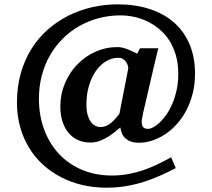

<svg xmlns="http://www.w3.org/2000/svg" viewBox="-20 -707 976 884"><path d="M877.9 -368.2Q877.9 -318.4 866.9 -275.6Q856 -232.9 837.2 -197.5Q818.4 -162.1 793.2 -134.5Q768.1 -106.9 739.3 -88.1Q710.4 -69.3 679.9 -59.6Q649.4 -49.8 620.1 -49.8Q597.2 -49.8 581.8 -55.7Q566.4 -61.5 556.4 -71Q546.4 -80.6 541.3 -93.3Q536.1 -106 534.2 -120.1Q518.6 -106.9 502.4 -94.5Q486.3 -82 469.2 -72.3Q452.1 -62.5 434.1 -56.6Q416 -50.8 397 -50.8Q362.8 -50.8 336.9 -63.2Q311 -75.7 293.5 -97.9Q275.9 -120.1 266.8 -150.4Q257.8 -180.7 257.8 -216.8Q257.8 -272.9 278.6 -322.5Q299.3 -372.1 335 -409.4Q370.6 -446.8 418.7 -468.5Q466.8 -490.2 521 -490.2Q532.7 -490.2 544.7 -487.3Q556.6 -484.4 568.4 -479.7Q580.1 -475.1 591.1 -469.7Q602.1 -464.4 611.8 -460L625 -484.9H709L704.1 -466.3Q700.7 -451.7 695.6 -430.2Q690.4 -408.7 684.3 -382.3Q678.2 -356 671.9 -329.1Q657.2 -266.1 639.2 -188Q635.3 -171.4 633.3 -157.7Q631.3 -144 633.3 -134.3Q635.3 -124.5 641.8 -119.1Q648.4 -113.8 662.1 -113.8Q671.9 -113.8 686.3 -121.3Q700.7 -128.9 716.1 -143.6Q731.4 -158.2 746.6 -179.9Q761.7 -201.7 773.7 -229.7Q785.6 -257.8 793.2 -292.2Q800.8 -326.7 800.8 -367.2Q800.8 -414.6 789.6 -452.9Q778.3 -491.2 759.3 -521Q740.2 -550.8 714.1 -572.5Q688 -594.2 658.7 -608.4Q629.4 -622.6 597.7 -629.4Q565.9 -636.2 535.2 -636.2Q482.4 -636.2 434.3 -623.3Q386.2 -610.4 344.5 -586.7Q302.7 -563 268.6 -528.8Q234.4 -494.6 210 -451.9Q185.5 -409.2 172.4 -359.1Q159.2 -309.1 159.2 -252.9Q159.2 -175.8 183.1 -111.1Q207 -46.4 251 1Q294.9 48.3 356.9 74.7Q418.9 101.1 495.1 101.1Q534.7 101.1 570.3 94.5Q606 87.9 639.2 76.7Q672.4 65.4 704.3 50Q736.3 34.7 768.1 17.1L789.1 66.9Q755.4 84.5 719.2 100.8Q683.1 117.2 644 129.6Q605 142.1 561.8 149.7Q518.6 157.2 471.2 157.2Q412.6 157.2 359.4 144.8Q306.2 132.3 260.3 108.4Q214.4 84.5 177 50.3Q139.6 16.1 113.3 -27.6Q86.9 -71.3 72.5 -123.3Q58.1 -175.3 58.1 -234.9Q58.1 -307.6 75.7 -369.6Q93.3 -431.6 124.8 -481.9Q156.2 -532.2 199.7 -570.6Q243.2 -608.9 294.7 -634.8Q346.2 -660.6 404.1 -673.8Q461.9 -687 522 -687Q603 -687 668.9 -665.5Q734.9 -644 781.2 -603.3Q827.6 -562.5 852.8 -503.2Q877.9 -443.8 877.9 -368.2ZM569.8 -388.2Q571.3 -394 569.1 -403.1Q566.9 -412.1 561.5 -420.4Q556.2 -428.7 546.9 -434.8Q537.6 -440.9 524.9 -440.9Q494.6 -440.9 468 -424.8Q441.4 -408.7 421.4 -380.1Q401.4 -351.6 389.6 -312Q377.9 -272.5 377.9 -226.1Q377.9 -197.8 383.5 -178Q389.2 -158.2 398.4 -145.8Q407.7 -133.3 418.9 -127.7Q430.2 -122.1 441.9 -122.1Q458 -122.1 470.9 -128.2Q483.9 -134.3 494.4 -143.6Q504.9 -152.8 513.7 -163.6Q522.5 -174.3 529.8 -183.1Z"/></svg>

Font: Charis SIL CyrE
Style: Bold
Weight: 700
Foundry: SIL International
Version: Version 5.000